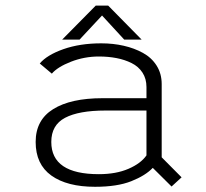

<svg xmlns="http://www.w3.org/2000/svg" viewBox="-20 -670 750 700"><path d="M496.5 -525.5H433L352 -613.5L270 -525.5H206.5L329 -649.5H374.5ZM605.5 10 537 -58Q510.5 -30 459 -9.5Q407.5 11 326.5 11Q224.5 11 167.2 -30Q110 -71 110 -152.5Q110 -232.5 174 -272.2Q238 -312 354 -312H514V-352.5Q514 -383 499.5 -405.2Q485 -427.5 459.8 -440Q434.5 -452.5 404.8 -458.2Q375 -464 340.5 -464Q287.5 -464 238.8 -445Q190 -426 169 -401.5L125 -438.5Q151 -469.5 211.2 -490.8Q271.5 -512 349 -512Q392.5 -512 431 -503.2Q469.5 -494.5 501 -477.2Q532.5 -460 551 -430.8Q569.5 -401.5 569.5 -363.5V-96.5L642 -23.5ZM340.5 -35Q403 -35 448.2 -54.5Q493.5 -74 514 -103.5V-267H364Q267.5 -267 217.2 -240.5Q167 -214 167 -152.5Q167 -35 340.5 -35Z"/></svg>

Font: League Mono UltraLight
Style: Regular
Weight: 200
Width: 6
Designer: Tyler Finck
Foundry: The League of Moveable Type / Tyler Finck
Version: Version 2.210